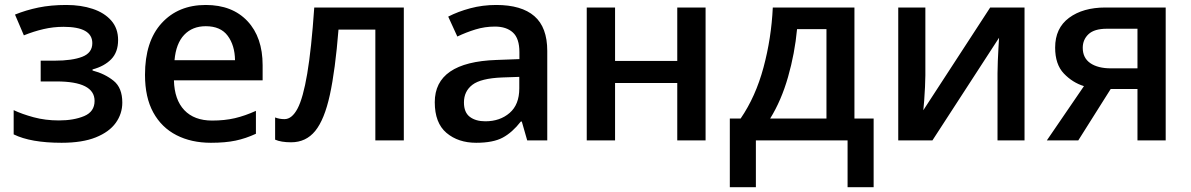

<svg xmlns="http://www.w3.org/2000/svg" viewBox="-20 -571 4843 781"><path d="M250 -550.8Q309.6 -550.8 357.2 -534.9Q404.8 -519 432.6 -487.3Q460.4 -455.6 460.4 -408.2Q460.4 -358.9 432.4 -330.1Q404.3 -301.3 356.4 -288.6V-284.2Q406.7 -271 442.1 -242.4Q477.5 -213.9 477.5 -153.8Q477.5 -108.4 450.9 -71.3Q424.3 -34.2 369.6 -12.2Q314.9 9.8 230.5 9.8Q105 9.8 35.6 -24.4V-123Q69.3 -106.9 116.9 -94Q164.6 -81.1 219.7 -81.1Q280.3 -81.1 322.5 -98.9Q364.7 -116.7 364.7 -160.6Q364.7 -239.7 210 -239.7H145.5V-324.2H202.1Q273.9 -324.2 314.7 -340.1Q355.5 -356 355.5 -395.5Q355.5 -461.9 238.3 -461.9Q196.8 -461.9 157 -452.6Q117.2 -443.4 77.1 -427.2L41 -511.7Q85.4 -529.8 136.2 -540.3Q187 -550.8 250 -550.8Z M816.9 -550.8Q924.8 -550.8 986.6 -485.1Q1048.3 -419.4 1048.3 -305.7V-244.1H687.5Q689.5 -165.5 729.7 -123Q770 -80.6 842.8 -80.6Q894 -80.6 935.5 -90.3Q977.1 -100.1 1021 -120.1V-26.9Q980 -7.8 938.2 1Q896.5 9.8 837.9 9.8Q758.3 9.8 697.8 -21.2Q637.2 -52.2 603.5 -113.5Q569.8 -174.8 569.8 -266.6Q569.8 -402.8 637.5 -476.8Q705.1 -550.8 816.9 -550.8ZM816.9 -464.4Q762.7 -464.4 729.2 -429.2Q695.8 -394 689.9 -326.2H936Q935.1 -386.7 906.2 -425.5Q877.4 -464.4 816.9 -464.4Z M1622.6 0H1506.8V-450.7H1356.9Q1343.8 -286.1 1321.8 -185.3Q1299.8 -84.5 1262.2 -38.3Q1224.6 7.8 1164.1 7.8Q1123.5 7.8 1099.1 -2.9V-93.3Q1116.2 -86.4 1137.2 -86.4Q1167.5 -86.4 1190.2 -129.2Q1212.9 -171.9 1229.7 -271.2Q1246.6 -370.6 1258.3 -540.5H1622.6Z M1998.5 -550.8Q2101.1 -550.8 2153.6 -505.4Q2206.1 -460 2206.1 -363.8V0H2124.5L2102.5 -76.7H2098.6Q2064 -32.2 2024.9 -11.2Q1985.8 9.8 1917 9.8Q1843.8 9.8 1796.1 -30.5Q1748.5 -70.8 1748.5 -155.3Q1748.5 -318.4 1999 -327.1L2092.8 -330.6V-358.9Q2092.8 -414.6 2066.4 -438.7Q2040 -462.9 1993.2 -462.9Q1952.1 -462.9 1914.1 -451.2Q1876 -439.5 1840.3 -422.4L1803.2 -503.4Q1842.8 -523.9 1893.1 -537.4Q1943.4 -550.8 1998.5 -550.8ZM2092.3 -258.3 2022.5 -255.9Q1936 -252.4 1901.6 -226.1Q1867.2 -199.7 1867.2 -154.3Q1867.2 -113.8 1891.1 -95.7Q1915 -77.6 1954.1 -77.6Q2013.7 -77.6 2053 -111.6Q2092.3 -145.5 2092.3 -211.4Z M2481.9 -540.5V-323.2H2734.9V-540.5H2850.1V0H2734.9V-233.4H2481.9V0H2366.7V-540.5Z M3455.6 -540.5V-88.9H3533.7V190.4H3427.7V0H3054.7V190.4H2948.7V-88.9H2992.7Q3053.7 -177.7 3085.7 -296.6Q3117.7 -415.5 3123.5 -540.5ZM3341.8 -452.6H3222.2Q3212.9 -353.5 3185.5 -257.8Q3158.2 -162.1 3112.8 -88.9H3341.8Z M3744.1 -540.5V-264.6Q3744.1 -246.6 3742.7 -217.5Q3741.2 -188.5 3739.3 -161.4Q3737.3 -134.3 3735.8 -122.6L4007.8 -540.5H4147.5V0H4037.6V-272.9Q4037.6 -293.9 4038.8 -322.5Q4040 -351.1 4041.5 -377.2Q4043 -403.3 4043.9 -417.5L3772.9 0H3633.8V-540.5Z M4366.2 0H4238.3L4389.2 -220.7Q4342.8 -234.9 4307.4 -272Q4272 -309.1 4272 -377.4Q4272 -456.5 4328.6 -498.5Q4385.3 -540.5 4476.6 -540.5H4721.7V0H4606.9V-209H4498ZM4384.3 -376.5Q4384.3 -335.4 4415 -314.2Q4445.8 -293 4499 -293H4606.9V-454.1H4482.4Q4431.2 -454.1 4407.7 -431.9Q4384.3 -409.7 4384.3 -376.5Z"/></svg>

Font: Open Sans SemiBold
Style: Regular
Weight: 600
Designer: Monotype Design Team
Foundry: Monotype Imaging Inc.
Version: Version 3.003; ttfautohint (v1.8.4)